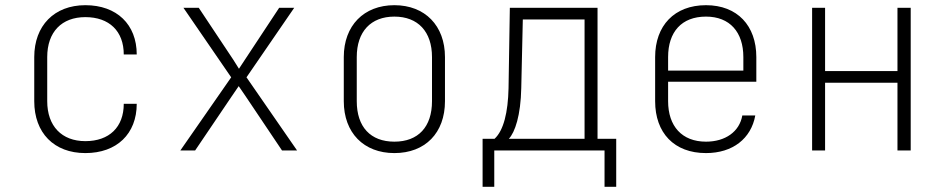

<svg xmlns="http://www.w3.org/2000/svg" viewBox="-20 -580 3640 740"><path d="M309 10C430 10 507 -64 507 -180H457C457 -90 401 -36 309 -36C218 -36 162 -94 162 -190V-360C162 -457 218 -514 309 -514C401 -514 457 -460 457 -370H507C507 -486 430 -560 309 -560C189 -560 112 -481 112 -360V-190C112 -68 188 10 309 10Z M675 0H732L874 -210C882 -222 894 -239 900 -248C906 -239 918 -222 926 -210L1067 0H1125L930 -282L1114 -550H1056L924 -350C917 -340 907 -324 901 -315C895 -324 886 -339 879 -350L746 -550H687L871 -282Z M1500 10C1619 10 1695 -68 1695 -190V-360C1695 -481 1618 -560 1500 -560C1382 -560 1305 -481 1305 -360V-190C1305 -68 1382 10 1500 10ZM1500 -34C1408 -34 1355 -91 1355 -190V-360C1355 -458 1409 -516 1500 -516C1591 -516 1645 -458 1645 -360V-190C1645 -91 1592 -34 1500 -34Z M1840 140H1885V0H2310V140H2355V-45H2283V-550H1945L1940 -240C1938 -147 1921 -77 1886 -45H1840ZM1941 -45C1965 -70 1987 -136 1989 -240L1995 -505H2233V-45Z M2701 10C2804 10 2875 -46 2891 -135H2841C2830 -72 2775 -34 2701 -34C2608 -34 2555 -94 2555 -190V-265H2895V-360C2895 -481 2822 -560 2701 -560C2579 -560 2505 -481 2505 -360V-190C2505 -68 2578 10 2701 10ZM2555 -308V-360C2555 -457 2607 -516 2701 -516C2793 -516 2845 -456 2845 -360V-308Z M3110 0H3160V-261H3439V0H3490V-550H3439V-306H3160V-550H3110Z"/></svg>

Font: JetBrains Mono Thin
Style: Regular
Weight: 100
Monospace: yes
Designer: Philipp Nurullin, Konstantin Bulenkov
Foundry: JetBrains
Version: Version 2.305